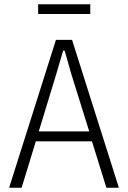

<svg xmlns="http://www.w3.org/2000/svg" viewBox="-20 -886 605 906"><path d="M482 0 414 -219H149L82 0H23L244 -698H320L541 0ZM317 -535 285 -647H278L245 -535L163 -266H401ZM160 -866H406V-820H160Z"/></svg>

Font: IBM Plex Sans Cond Light
Style: Regular
Weight: 300
Width: 3
Designer: Mike Abbink, Paul van der Laan, Pieter van Rosmalen
Foundry: Bold Monday
Version: Version 1.3